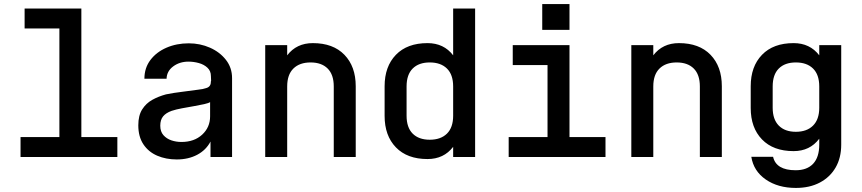

<svg xmlns="http://www.w3.org/2000/svg" viewBox="-20 -772 4240 944"><path d="M81 0V-98H272V-632H101V-730H380V-98H557V0Z M849 12Q796 12 753 -6.5Q710 -25 685 -62.5Q660 -100 660 -156Q660 -204 679 -234Q698 -264 728.5 -281Q759 -298 796 -308Q836 -316 874.5 -320.5Q913 -325 954 -331Q977 -333 997 -340Q1017 -347 1017 -371V-374H1018L1017 -398Q1017 -423 1000 -439Q983 -455 957.5 -462Q932 -469 907 -469Q863 -469 831.5 -445.5Q800 -422 799 -385H690Q690 -438 719.5 -477Q749 -516 798.5 -537.5Q848 -559 908 -559Q964 -559 1012.5 -537.5Q1061 -516 1091 -477.5Q1121 -439 1121 -388V0H1015V-76Q993 -34 949.5 -11Q906 12 849 12ZM872 -74Q935 -74 974 -110Q1013 -146 1013 -200V-270Q1006 -265 984 -260Q962 -255 933 -250Q904 -245 874.5 -239.5Q845 -234 824 -227Q796 -217 782 -200Q768 -183 768 -154Q768 -125 783.5 -107.5Q799 -90 822.5 -82Q846 -74 872 -74Z M1284 0V-550H1392V-500Q1438 -560 1518 -560Q1618 -560 1673.5 -502.5Q1729 -445 1729 -348V0H1621V-347Q1621 -405 1591 -435Q1561 -465 1507 -465Q1453 -465 1422.5 -435Q1392 -405 1392 -347V0Z M2316 0H2208V-50Q2162 10 2082 10Q1982 10 1926.5 -47.5Q1871 -105 1871 -202V-348Q1871 -445 1926.5 -502.5Q1982 -560 2082 -560Q2162 -560 2208 -500V-730H2316ZM2093 -465Q2039 -465 2009 -435Q1979 -405 1979 -347V-203Q1979 -145 2009 -115Q2039 -85 2093 -85Q2147 -85 2177.5 -115Q2208 -145 2208 -203V-347Q2208 -405 2177.5 -435Q2147 -465 2093 -465Z M2481 0V-98H2672V-452H2501V-550H2780V-98H2957V0ZM2646 -752H2780V-625H2646Z M3084 0V-550H3192V-500Q3238 -560 3318 -560Q3418 -560 3473.5 -502.5Q3529 -445 3529 -348V0H3421V-347Q3421 -405 3391 -435Q3361 -465 3307 -465Q3253 -465 3222.5 -435Q3192 -405 3192 -347V0Z M3893 152Q3805 152 3745 110.5Q3685 69 3674 -1H3781Q3796 65 3892 65Q3948 65 3978 33Q4008 1 4008 -61V-90Q3962 -29 3882 -29Q3782 -29 3726.5 -86.5Q3671 -144 3671 -241V-348Q3671 -445 3726.5 -502.5Q3782 -560 3882 -560Q3962 -560 4008 -500V-550H4116V-61Q4116 4 4088.5 51.5Q4061 99 4011 125.5Q3961 152 3893 152ZM3779 -242Q3779 -185 3809 -154.5Q3839 -124 3893 -124Q3947 -124 3977.5 -154.5Q4008 -185 4008 -242V-347Q4008 -405 3977.5 -435Q3947 -465 3893 -465Q3839 -465 3809 -435Q3779 -405 3779 -347Z"/></svg>

Font: Tiny SemiBold
Style: Regular
Weight: 600
Designer: Philipp Nurullin, Konstantin Bulenkov
Foundry: JetBrains
Version: Version 2.251; ttfautohint (v1.8.4.7-5d5b)